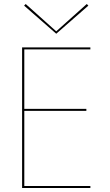

<svg xmlns="http://www.w3.org/2000/svg" viewBox="-20 -936 550 956"><path d="M260 -780 412 -916 420 -908 260 -768 100 -908 108 -916ZM90 -700H430V-690H101V-394H410V-384H101V-10H430V0H90Z"/></svg>

Font: Jost* Hairline
Style: Regular
Weight: 100
Version: Version 3.7